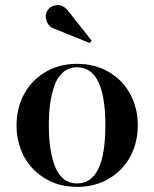

<svg xmlns="http://www.w3.org/2000/svg" viewBox="-20 -719 601 749"><path d="M194.5 -606Q170.5 -613 162 -636.8Q153.5 -660.5 165.5 -678.5Q177.5 -697 201.8 -699Q226 -701 245.5 -677L337.5 -560.5L330 -551ZM72.8 -110.2Q44.5 -164.5 44.5 -230Q44.5 -295.5 72.8 -349.8Q101 -404 155.5 -437Q210 -470 281 -470Q352 -470 406.5 -437Q461 -404 489.2 -349.8Q517.5 -295.5 517.5 -230Q517.5 -164.5 489.2 -110.2Q461 -56 406.5 -23Q352 10 281 10Q210 10 155.5 -23Q101 -56 72.8 -110.2ZM281 -3.5Q391 -3.5 391 -230Q391 -456.5 281 -456.5Q248.5 -456.5 225.8 -436.8Q203 -417 191.5 -382.5Q180 -348 175.2 -311.2Q170.5 -274.5 170.5 -230Q170.5 -185.5 175.2 -148.8Q180 -112 191.5 -77.5Q203 -43 225.8 -23.2Q248.5 -3.5 281 -3.5Z"/></svg>

Font: Bodoni* 16pt Medium
Style: Regular
Weight: 500
Version: Version 2.3